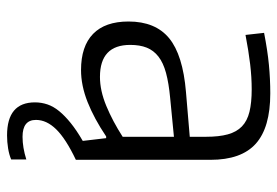

<svg xmlns="http://www.w3.org/2000/svg" viewBox="-144 -442 805 558"><g transform="rotate(90 259.0 -162.5)"><path d="M373 220Q277 220 277 139Q277 120 283 102.5Q289 85 302.5 68.5Q316 52 337 35Q358 18 389 0L381 -68H376Q324 -33 276 -14Q228 5 183 5Q114 5 78 -30Q42 -65 42 -133Q42 -211 90.5 -251Q139 -291 247 -300L377 -311V-359Q377 -396 370 -421.5Q363 -447 347 -462.5Q331 -478 304.5 -484.5Q278 -491 239 -491Q204 -491 166 -486.5Q128 -482 81 -473L75 -527Q126 -537 167.5 -541Q209 -545 251 -545Q350 -545 397 -503Q444 -461 444 -371V20Q383 49 355.5 77Q328 105 328 136Q328 175 377 175Q408 175 443 164V208Q429 214 410.5 217Q392 220 373 220ZM203 -50Q243 -50 287.5 -68.5Q332 -87 377 -116V-265L264 -254Q221 -250 191.5 -242Q162 -234 144 -220Q126 -206 118 -186Q110 -166 110 -138Q110 -50 203 -50Z"/></g></svg>

Font: Encode Sans Normal
Style: Light
Weight: 300
Designer: Pablo Impallari, Andres Torresi
Foundry: Pablo Impallari, Andres Torresi
Version: Version 1.000; ttfautohint (v1.00) -l 8 -r 50 -G 200 -x 14 -